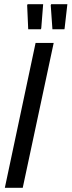

<svg xmlns="http://www.w3.org/2000/svg" viewBox="-20 -892 340 912"><path d="M3 0 149 -688H235L88 0ZM174 -753H114L109 -867L111 -872H185L176 -758ZM286 -753H229L221 -867L223 -872H300L287 -758Z"/></svg>

Font: Saira ExtraCondensed Medium
Style: Italic
Weight: 500
Width: 2
Italic angle: -12°
Designer: Hector Gatti with collaboration of the Omnibus-Type team
Foundry: Omnibus-Type
Version: Version 1.101